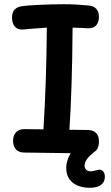

<svg xmlns="http://www.w3.org/2000/svg" viewBox="-20 -730 526 910"><path d="M477 108Q477 133 458.5 146.5Q440 160 406 160Q355 160 324.5 135.5Q294 111 294 65Q294 32 315 -4L93 -7Q66 -8 54 -24Q42 -40 42 -62Q42 -90 57 -104Q72 -118 93 -118L186 -117Q200 -344 202 -599L119 -593Q95 -590 84 -590Q62 -590 49.5 -605Q37 -620 37 -646Q37 -673 50 -685.5Q63 -698 86 -701Q105 -704 165 -707Q225 -710 284 -710Q338 -710 400 -704Q424 -702 436.5 -688Q449 -674 449 -650Q449 -625 436 -610Q423 -595 395 -596Q369 -598 324 -599Q322 -308 309 -115L395 -114Q449 -113 449 -59Q449 -22 425 -9Q401 11 391 26Q381 41 381 55Q381 68 389 75Q397 82 412 82Q418 82 432 78Q448 74 452 74Q462 74 469.5 83Q477 92 477 108Z"/></svg>

Font: Mali SemiBold
Style: Regular
Weight: 600
Designer: Kitiyaporn Chalermlarp | Katatrad Aksorn Co.,Ltd.
Foundry: Cadson Demak Co.,Ltd.
Version: Version 1.000; ttfautohint (v1.6)